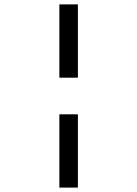

<svg xmlns="http://www.w3.org/2000/svg" viewBox="-20 -767 622 870"><path d="M249 -747.1H333V-415H249ZM249 -249H333V83H249Z"/></svg>

Font: Sarina
Style: Regular
Weight: 400
Designer: James Grieshaber
Foundry: James Grieshaber
Version: Version 1.001